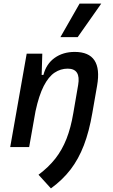

<svg xmlns="http://www.w3.org/2000/svg" viewBox="-20 -815 626 1064"><path d="M36.6 0 127.9 -517.6H214.4L210.9 -399.9H220.7Q236.3 -460.9 282.7 -494.1Q329.1 -527.3 394 -527.3Q550.8 -527.3 518.1 -340.3L491.7 -189Q474.1 -86.4 444.8 -10Q415.5 66.4 371.1 124.3Q326.7 182.1 262.2 229L193.4 153.3Q248.5 112.3 286.4 64.2Q324.2 16.1 348.4 -45.4Q372.6 -106.9 386.2 -188L413.1 -344.2Q428.7 -434.6 355 -434.6Q315.9 -434.6 282.5 -412.4Q249 -390.1 222.4 -338.4Q195.8 -286.6 176.8 -198.7L141.6 0ZM314.9 -609.4 420.9 -794.9H541L410.6 -609.4Z"/></svg>

Font: Cascadia Mono
Style: Italic
Weight: 400
Italic angle: -10°
Monospace: yes
Designer: Aaron Bell
Foundry: Saja Typeworks
Version: Version 2404.023; ttfautohint (v1.8.4)